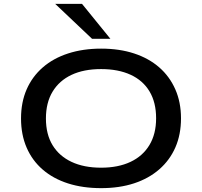

<svg xmlns="http://www.w3.org/2000/svg" viewBox="-20 -966 1047 995"><path d="M504 9Q409 9 332.5 -15.5Q256 -40 201.5 -87Q147 -134 118 -201Q89 -268 89 -352Q89 -436 118 -502.5Q147 -569 201.5 -616.5Q256 -664 333 -689Q410 -714 504 -714Q599 -714 675 -689Q751 -664 805 -617Q859 -570 888.5 -503Q918 -436 918 -353Q918 -269 889 -202.5Q860 -136 805.5 -88.5Q751 -41 675 -16Q599 9 504 9ZM504 -97Q592 -97 656 -127Q720 -157 754.5 -214.5Q789 -272 789 -353Q789 -435 755 -492Q721 -549 657 -578.5Q593 -608 504 -608Q414 -608 350.5 -578Q287 -548 252.5 -491Q218 -434 218 -352Q218 -270 252.5 -213.5Q287 -157 351 -127Q415 -97 504 -97ZM457 -765 266 -946H405L552 -765Z"/></svg>

Font: Nunito Sans 7pt Expanded SemiBold
Style: Regular
Weight: 600
Width: 7
Designer: Vernon Adams
Foundry: Vernon Adams
Version: Version 3.101;gftools[0.9.27]